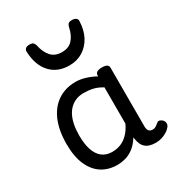

<svg xmlns="http://www.w3.org/2000/svg" viewBox="-199 -964 1023 1107"><g transform="rotate(-30 312.0 -410.5)"><path d="M258 17Q201 17 157 -10.5Q113 -38 88 -94Q63 -150 63 -235Q63 -287 72.5 -331Q82 -375 101 -410Q120 -445 147 -469Q174 -493 209 -506Q244 -519 286 -519Q318 -519 352 -508.5Q386 -498 416 -481V-486Q416 -501 427 -508Q438 -515 460 -515Q482 -515 492.5 -508.5Q503 -502 503 -488V-96Q503 -83 507 -74.5Q511 -66 518 -62Q525 -58 534 -58Q544 -58 550.5 -60.5Q557 -63 563.5 -68Q570 -73 579 -80Q586 -86 595 -83.5Q604 -81 613 -73Q622 -63 623 -52Q624 -41 619 -33Q608 -17 591 -6Q574 5 554.5 11Q535 17 515 17Q492 17 475 12Q458 7 446 -3.5Q434 -14 427.5 -29Q421 -44 418 -63Q418 -64 417 -67.5Q416 -71 416 -75Q393 -38 366.5 -18Q340 2 312 9.5Q284 17 258 17ZM151 -239Q151 -184 164 -144.5Q177 -105 203.5 -84Q230 -63 270 -63Q299 -63 325.5 -73Q352 -83 375 -106Q398 -129 416 -166V-408Q385 -427 356 -433.5Q327 -440 295 -440Q269 -440 247 -432Q225 -424 207 -408Q189 -392 176.5 -368Q164 -344 157.5 -312Q151 -280 151 -239ZM306 -618Q227 -618 180.5 -668.5Q134 -719 130 -809Q129 -821 137 -829.5Q145 -838 164 -838Q183 -838 190 -830Q197 -822 200 -809Q209 -764 234.5 -735Q260 -706 306 -706Q353 -706 378 -735Q403 -764 412 -809Q415 -823 421.5 -830.5Q428 -838 447 -838Q466 -838 475 -829.5Q484 -821 482 -809Q480 -752 457 -709Q434 -666 395 -642Q356 -618 306 -618Z"/></g></svg>

Font: Playwrite PL
Style: Regular
Weight: 400
Designer: Veronika Burian, José Scaglione
Foundry: TypeTogether
Version: Version 1.002